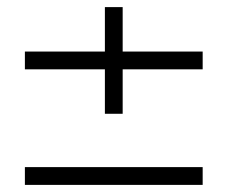

<svg xmlns="http://www.w3.org/2000/svg" viewBox="-20 -520 640 540"><path d="M50 -50V0H550V-50ZM50 -325H275V-200H325V-325H550V-375H325V-500H275V-375H50Z"/></svg>

Font: LS-VG5000 Light
Style: Regular
Weight: 400
Designer: Justin Bihan, 2021
Foundry: Justin Bihan, 2021
Version: Version 1.000;Glyphs 3.1.2 (3151)